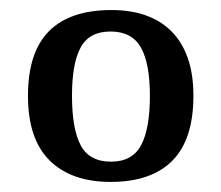

<svg xmlns="http://www.w3.org/2000/svg" viewBox="-20 -739 437 379"><path d="M122.1 -549.8Q122.1 -484.9 139.2 -452.4Q156.2 -419.9 199.2 -419.9Q241.2 -419.9 258.5 -452.4Q275.9 -484.9 275.9 -549.8Q275.9 -613.8 258.1 -645.3Q240.2 -676.8 198.2 -676.8Q156.2 -676.8 139.2 -645.3Q122.1 -613.8 122.1 -549.8ZM361.8 -549.8Q361.8 -463.9 320.3 -421.9Q278.8 -379.9 198.2 -379.9Q121.1 -379.9 78.1 -422.1Q35.2 -464.4 35.2 -549.8Q35.2 -635.7 76.7 -677.5Q118.2 -719.2 200.2 -719.2Q237.8 -719.2 267.6 -708.7Q297.4 -698.2 318.4 -677.2Q339.4 -656.2 350.6 -624.5Q361.8 -592.8 361.8 -549.8Z"/></svg>

Font: Droid Serif
Style: Regular
Weight: 400
Designer: Monotype Design team
Foundry: Monotype Imaging Inc.
Version: Version 1.03